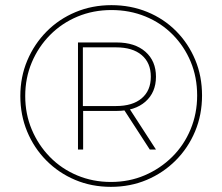

<svg xmlns="http://www.w3.org/2000/svg" viewBox="-20 -723 864 746"><path d="M411 3Q336 3 272 -24Q208 -51 160 -99.5Q112 -148 85.5 -212Q59 -276 59 -350Q59 -424 86 -488Q113 -552 161 -600.5Q209 -649 273.5 -676Q338 -703 413 -703Q488 -703 552.5 -676.5Q617 -650 664.5 -602Q712 -554 738.5 -490.5Q765 -427 765 -352Q765 -277 738 -212.5Q711 -148 662.5 -99.5Q614 -51 550 -24Q486 3 411 3ZM562 -142 457 -304H481L586 -142ZM411 -16Q482 -16 542.5 -42Q603 -68 649 -113.5Q695 -159 720.5 -220.5Q746 -282 746 -352Q746 -423 721 -483Q696 -543 651 -588.5Q606 -634 545 -659Q484 -684 413 -684Q342 -684 281 -658.5Q220 -633 174.5 -587Q129 -541 103.5 -480.5Q78 -420 78 -350Q78 -280 103.5 -219.5Q129 -159 174 -113Q219 -67 280 -41.5Q341 -16 411 -16ZM283 -142V-558H433Q504 -558 545 -522Q586 -486 586 -425Q586 -364 545 -328Q504 -292 433 -292H303V-142ZM302 -311H431Q495 -311 530.5 -341Q566 -371 566 -425Q566 -479 530.5 -509Q495 -539 431 -539H302Z"/></svg>

Font: Montserrat Alternates Thin
Style: Regular
Weight: 100
Designer: Julieta Ulanovsky
Foundry: Julieta Ulanovsky
Version: Version 9.000